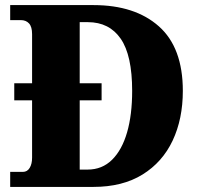

<svg xmlns="http://www.w3.org/2000/svg" viewBox="-20 -734 788 754"><path d="M20 0V-59H70Q87 -59 96.5 -74.5Q106 -90 106 -115V-340H36V-407H106V-600Q106 -629 94 -642Q82 -655 62 -655H20V-714H347Q510 -714 604 -630.5Q698 -547 698 -377Q698 -267 658 -182Q618 -97 539.5 -48.5Q461 0 347 0ZM324 -68Q381 -68 420 -106.5Q459 -145 479 -214Q499 -283 499 -377Q499 -517 454 -582Q409 -647 325 -647H293V-407H379V-340H293V-68Z"/></svg>

Font: Noto Serif SemiCondensed Black
Style: Regular
Weight: 900
Width: 4
Designer: Monotype Design Team
Foundry: Monotype Imaging Inc.
Version: Version 2.014; ttfautohint (v1.8.4.7-5d5b)